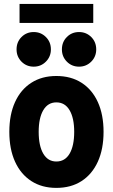

<svg xmlns="http://www.w3.org/2000/svg" viewBox="-20 -917 556 945"><path d="M257.3 7.8Q186 7.8 134 -25.9Q82 -59.6 54 -121.3Q25.9 -183.1 25.9 -268.1Q25.9 -353 54 -414.6Q82 -476.1 134 -509.5Q186 -543 257.3 -543Q329.6 -543 381.6 -509.5Q433.6 -476.1 461.7 -414.3Q489.7 -352.5 489.7 -268.1Q489.7 -183.6 461.7 -121.6Q433.6 -59.6 381.6 -25.9Q329.6 7.8 257.3 7.8ZM257.3 -122.1Q299.8 -122.1 322.5 -160.6Q345.2 -199.2 345.2 -268.1Q345.2 -335.9 322.5 -374.5Q299.8 -413.1 257.3 -413.1Q215.8 -413.1 193.1 -374.8Q170.4 -336.4 170.4 -268.1Q170.4 -199.2 193.1 -160.6Q215.8 -122.1 257.3 -122.1ZM369.1 -588.9Q333.5 -588.9 309.1 -613.5Q284.7 -638.2 284.7 -673.8Q284.7 -710.4 309.1 -734.9Q333.5 -759.3 369.1 -759.3Q404.3 -759.3 429 -734.9Q453.6 -710.4 453.6 -673.8Q453.6 -638.2 429 -613.5Q404.3 -588.9 369.1 -588.9ZM146 -588.9Q110.4 -588.9 85.9 -613.5Q61.5 -638.2 61.5 -673.8Q61.5 -710.4 85.9 -734.9Q110.4 -759.3 146 -759.3Q181.2 -759.3 205.8 -734.9Q230.5 -710.4 230.5 -673.8Q230.5 -638.2 205.8 -613.5Q181.2 -588.9 146 -588.9ZM76.2 -804.2V-897.5H439V-804.2Z"/></svg>

Font: Reddit Sans Condensed ExtraBold
Style: Regular
Weight: 800
Designer: Stephen Hutchings
Foundry: Reddit
Version: Version 1.014